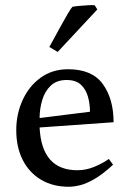

<svg xmlns="http://www.w3.org/2000/svg" viewBox="-20 -696 490 732"><path d="M413 -230 131 -210Q139 -47 275 -47Q308 -47 339.5 -60Q371 -73 395 -90L411 -68Q372 -32 341 -14Q310 4 286 10Q262 16 242 16Q182 16 137 -10.5Q92 -37 67 -85.5Q42 -134 42 -200Q42 -261 66 -314Q90 -367 134.5 -399.5Q179 -432 240 -432Q331 -432 372 -375.5Q413 -319 413 -230ZM234 -391Q196 -391 173.5 -369.5Q151 -348 141 -314.5Q131 -281 131 -246L323 -270Q323 -301 315 -328.5Q307 -356 288 -373.5Q269 -391 234 -391ZM341 -676 351 -660 200 -498 168 -517Q171 -522 183 -544Q195 -566 210 -593.5Q225 -621 238 -643Q251 -665 256 -670Q265 -672 282 -673.5Q299 -675 316 -676Q333 -677 341 -676Z"/></svg>

Font: Buenard
Style: Regular
Weight: 400
Version: Version 2.000